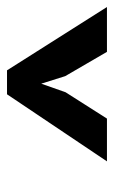

<svg xmlns="http://www.w3.org/2000/svg" viewBox="94 -840 332 561"><g transform="rotate(-90 260.5 -559.0)"><path d="M266 -705H336L521 -413H390L319 -535L297 -605L272 -534L195 -413H70Z"/></g></svg>

Font: PT Sans
Style: Bold Italic
Weight: 700
Italic angle: -12°
Designer: A.Korolkova, O.Umpeleva, V.Yefimov
Foundry: ParaType Ltd
Version: Version 2.003W OFL